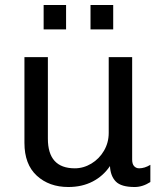

<svg xmlns="http://www.w3.org/2000/svg" viewBox="-20 -740 658 770"><path d="M245 -622H155V-720H245ZM434 -622H343V-720H434ZM510 -100Q510 -82 518 -73.5Q526 -65 538 -65Q560 -65 583 -79V-10Q552 10 520 10Q466 10 444.5 -12Q423 -34 421 -74Q394 -34 351.5 -12Q309 10 254 10Q177 10 127.5 -35.5Q78 -81 78 -167V-511H172V-184Q172 -65 280 -65Q315 -65 346.5 -84Q378 -103 397 -135.5Q416 -168 416 -207V-511H510Z"/></svg>

Font: Chivo
Style: Regular
Weight: 400
Designer: Hector Gatti
Foundry: Omnibus-Type
Version: Version 1.006; ttfautohint (v1.4.1)